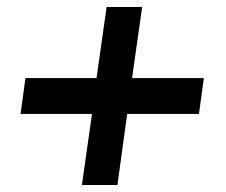

<svg xmlns="http://www.w3.org/2000/svg" viewBox="-20 -531 650 551"><path d="M215 0 244 -204H39L53 -307H257L286 -511H388L359 -307H565L551 -204H345L317 0Z"/></svg>

Font: Chivo SemiBold
Style: Italic
Weight: 600
Italic angle: -8.05°
Designer: Hector Gatti
Foundry: Omnibus-Type
Version: Version 2.002